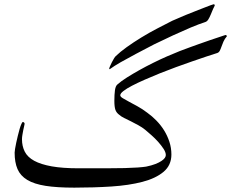

<svg xmlns="http://www.w3.org/2000/svg" viewBox="-20 -781 1073 891"><path d="M958 -713.4Q952.6 -700.2 946.5 -690.4Q940.4 -680.7 931.2 -678.2Q903.8 -669.4 865.2 -653.3L783.7 -617.2L695.3 -575.2L611.3 -531.2L540 -492.2Q508.8 -474.1 492.2 -461.9Q490.2 -460 487.8 -460Q486.8 -460 486.8 -461.9Q486.8 -465.3 490.5 -473.6Q494.1 -481.9 499 -491.7Q503.9 -501.5 509 -509.8Q514.2 -518.1 517.1 -520.5Q537.1 -540 568.1 -562.3Q599.1 -584.5 635.3 -606.7Q671.4 -628.9 709 -648.4L779.3 -684.6Q787.1 -688.5 804.2 -695.3L841.8 -711.4L884.8 -728.5L925.8 -744.6L957.5 -756.8Q970.2 -761.2 971.2 -761.2Q976.6 -761.2 976.6 -755.4L972.7 -747.1L969.2 -740.2ZM1033.2 -613.3Q1022.5 -600.6 1016.8 -587.6Q1011.2 -574.7 1007.6 -564Q1003.9 -553.2 1000 -545.7Q996.1 -538.1 988.8 -535.2Q967.8 -528.8 937.5 -518.6L871.6 -496.1L797.4 -469.7Q758.8 -455.6 721.7 -440.7Q684.6 -425.8 651.4 -411.1Q618.2 -396.5 592.8 -383.3Q567.4 -370.1 552.7 -358.6Q538.1 -347.2 538.1 -338.9Q538.1 -332.5 549.1 -325.7Q560.1 -318.8 577.6 -309.6L618.2 -287.6Q640.6 -275.4 663.6 -257.8Q685.5 -242.2 705.8 -221.4Q726.1 -200.7 741.5 -176Q756.8 -151.4 766.1 -123Q775.4 -94.7 775.4 -64Q775.4 -14.2 739 16.4Q702.6 46.9 640.6 63Q578.6 79.1 497.1 84.5Q415.5 89.8 324.7 89.8Q244.6 89.8 191.7 81.5Q138.7 73.2 106.7 54Q74.7 34.7 61.3 3.7Q47.9 -27.3 47.9 -72.8Q47.9 -77.1 49.8 -89.8Q51.8 -102.5 55.2 -118.2Q58.6 -133.8 62.7 -150.9Q66.9 -168 71 -182.4Q75.2 -196.8 79.3 -205.8Q83.5 -214.8 85.9 -214.8Q89.4 -214.8 91.8 -212.2Q94.2 -209.5 94.2 -206.1Q94.2 -203.1 92 -195.3Q89.8 -187.5 87.9 -176.8L84 -155.3Q82 -144 82 -135.3Q82 -102.5 95 -77.1Q107.9 -51.8 138.7 -34.9Q169.4 -18.1 220 -9Q270.5 0 345.2 0H469.7Q522 0 558.6 -1Q595.2 -2 618.9 -3.7Q642.6 -5.4 658.2 -7.8Q684.1 -13.2 701.4 -20Q718.8 -26.9 729.5 -34.2Q740.2 -41.5 744.9 -48.3Q749.5 -55.2 749.5 -61.5Q749.5 -74.2 739 -90.3Q728.5 -106.4 713.9 -122.8Q699.2 -139.2 682.6 -153.8L653.8 -178.7Q640.1 -189.9 622.3 -199.7Q604.5 -209.5 587.9 -217.8L556.2 -233.4Q541.5 -240.7 534.2 -247.6Q520.5 -257.3 515.6 -271.2Q510.7 -285.2 510.7 -312.5Q510.7 -342.8 513.4 -361.8Q516.1 -380.9 523.9 -388.2Q542.5 -404.8 569.3 -421.6Q596.2 -438.5 626.7 -455.6Q657.2 -472.7 690.2 -489Q723.1 -505.4 754.9 -519.3Q786.6 -533.2 814.7 -544.2Q842.8 -555.2 863.8 -562.5L903.3 -576.7L956.1 -595.2L1004.4 -611.3Q1025.4 -618.7 1027.8 -618.7Q1029.8 -618.7 1030.5 -616.9Q1031.2 -615.2 1033.2 -613.3Z"/></svg>

Font: Simplified Naskh
Style: Regular
Weight: 400
Designer: SIL International
Foundry: Arabeyes
Version: 1.02_alpha